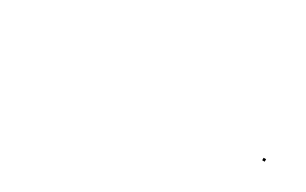

<svg xmlns="http://www.w3.org/2000/svg" viewBox="8 -702 533 334"><g transform="rotate(30 275.0 -535.5)"><path d="M494.9 -532.8H499.9V-537.8H494.9Z"/></g></svg>

Font: FRB American Cursive Just Endings
Style: Italic
Weight: 400
Italic angle: -25°
Version: Version 2.0;Modular Font Editor K font №1